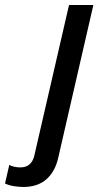

<svg xmlns="http://www.w3.org/2000/svg" viewBox="-151 -530 398 765"><path d="M-59 215Q-72 215 -93.5 212Q-115 209 -131 201L-114 127Q-108 131 -95.5 134Q-83 137 -70 137Q-47 137 -33 124.5Q-19 112 -14 89L124 -510H221L80 103Q67 156 32.5 185.5Q-2 215 -59 215Z"/></svg>

Font: Instrument Sans SemiCondensed Medium
Style: Italic
Weight: 500
Width: 4
Italic angle: -13°
Designer: Rodrigo Fuenzalida
Foundry: fragTYPE
Version: Version 1.000;gftools[0.9.28]